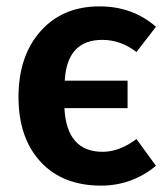

<svg xmlns="http://www.w3.org/2000/svg" viewBox="-20 -566 525 602"><path d="M302 -90Q354 -90 408 -130L469 -46Q393 16 297 16Q176 16 107 -59Q38 -134 38 -262Q38 -390 107 -468Q176 -546 292 -546Q396 -546 469 -482L408 -403Q358 -441 301 -441Q190 -441 183 -313H380V-227H182Q189 -90 302 -90Z"/></svg>

Font: Fira Sans SemiBold
Style: Regular
Weight: 600
Designer: bBox Type GmbH & Carrois Corporate GbR & Edenspiekermann AG
Foundry: bBox Type GmbH & Carrois Corporate GbR & Edenspiekermann AG
Version: Version 4.301;PS 004.301;hotconv 1.0.88;makeotf.lib2.5.64775